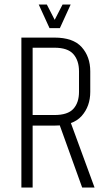

<svg xmlns="http://www.w3.org/2000/svg" viewBox="-20 -833 490 853"><path d="M75 -666H222Q305 -666 343 -623.5Q381 -581 381 -516V-425Q381 -361 343 -318Q305 -275 222 -275H125V0H75ZM238 -297H291L400 0H345ZM331 -516Q331 -564 306 -592.5Q281 -621 222 -621H125V-322H222Q281 -322 306 -349.5Q331 -377 331 -425ZM258 -813H294L246 -708H204ZM152 -813H188L242 -708H200Z"/></svg>

Font: Khand Variable Light
Style: Regular
Weight: 300
Designer: Satya Rajpurohit
Foundry: Indian Type Foundry
Version: Version 3.000